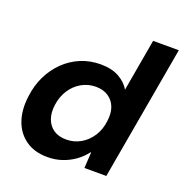

<svg xmlns="http://www.w3.org/2000/svg" viewBox="-129 -820 907 947"><g transform="rotate(20 325.0 -346.5)"><path d="M220 12Q152 12 106 -20.5Q60 -53 40.5 -109.5Q21 -166 31 -238Q38 -297 62 -346Q86 -395 123.5 -431.5Q161 -468 209 -488Q257 -508 313 -508Q371 -508 410 -486Q449 -464 467 -431L515 -705H650L526 0H411L416 -83H413Q391 -54 361.5 -33Q332 -12 296.5 0Q261 12 220 12ZM278 -101Q319 -101 353.5 -121Q388 -141 410.5 -176Q433 -211 438 -256Q444 -298 432.5 -329Q421 -360 394 -378Q367 -396 328 -396Q287 -396 252.5 -376Q218 -356 196 -321.5Q174 -287 168 -243Q162 -201 173.5 -169Q185 -137 211.5 -119Q238 -101 278 -101Z"/></g></svg>

Font: DM Sans 36pt
Style: Bold Italic
Weight: 700
Italic angle: -10°
Designer: Colophon Foundry, Jonny Pinhorn
Foundry: Colophon Foundry
Version: Version 4.004;gftools[0.9.30]